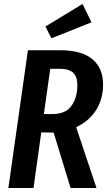

<svg xmlns="http://www.w3.org/2000/svg" viewBox="-20 -943 545 963"><path d="M362 -305 464 0H334L249 -278L187 -279L148 0H22L120 -691H283Q390 -691 443.5 -646Q497 -601 497 -519Q497 -448 463 -392.5Q429 -337 362 -305ZM243 -371Q310 -371 339 -413Q368 -455 368 -515Q368 -559 346.5 -578.5Q325 -598 280 -598H232L200 -371ZM394 -923 439 -831 238 -751 208 -810Z"/></svg>

Font: Fira Sans Extra Condensed Medium
Style: Italic
Weight: 500
Width: 3
Italic angle: -8°
Designer: Carrois Corporate & Edenspiekermann AG
Foundry: Carrois Corporate GbR & Edenspiekermann AG
Version: Version 4.203